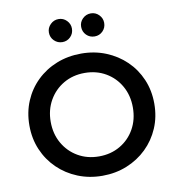

<svg xmlns="http://www.w3.org/2000/svg" viewBox="-104 -1085 1097 1190"><g transform="rotate(-10 445.0 -490.0)"><path d="M445 12Q362 12 290.5 -17Q219 -46 165.5 -98Q112 -150 82 -220Q52 -290 52 -373Q52 -456 81.5 -526Q111 -596 164.5 -648Q218 -700 289.5 -728.5Q361 -757 445 -757Q528 -757 599.5 -728Q671 -699 724.5 -647.5Q778 -596 808 -526Q838 -456 838 -373Q838 -290 808 -220Q778 -150 724.5 -98Q671 -46 599.5 -17Q528 12 445 12ZM445 -110Q519 -110 577.5 -144Q636 -178 669.5 -237.5Q703 -297 703 -373Q703 -448 669.5 -507.5Q636 -567 577.5 -601Q519 -635 445 -635Q371 -635 312.5 -601Q254 -567 220 -507.5Q186 -448 186 -373Q186 -297 220 -237.5Q254 -178 312.5 -144Q371 -110 445 -110ZM344 -847Q314 -847 292.5 -868Q271 -889 271 -920Q271 -949 292.5 -970.5Q314 -992 344 -992Q374 -992 395 -970.5Q416 -949 416 -920Q416 -889 395 -868Q374 -847 344 -847ZM547 -847Q516 -847 495 -868Q474 -889 474 -920Q474 -950 495.5 -971Q517 -992 547 -992Q577 -992 598 -970.5Q619 -949 619 -920Q619 -889 598 -868Q577 -847 547 -847Z"/></g></svg>

Font: Plus Jakarta Text
Style: Bold
Weight: 700
Designer: Gumpita Rahayu
Foundry: Tokotype Studio
Version: Version 1.000